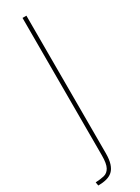

<svg xmlns="http://www.w3.org/2000/svg" viewBox="-219 -748 626 856"><g transform="rotate(-30 94.5 -320.0)"><path d="M0 70Q25 69 44 64.5Q63 60 73.5 41Q84 22 84 -20V-728H104V-20Q104 13 97 34Q90 55 77.5 66.5Q65 78 46 83Q27 88 3 88Z"/></g></svg>

Font: Murecho Thin Thin
Style: Regular
Weight: 250
Version: Version 1.010